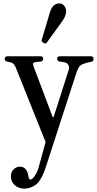

<svg xmlns="http://www.w3.org/2000/svg" viewBox="-20 -821 570 1129"><path d="M236 -569 233 -571Q221 -578 226 -589L274 -750Q290 -801 329 -801Q346 -801 357.5 -787Q369 -773 369 -753Q369 -727 341 -689L257 -573Q250 -560 236 -569ZM123 288Q89 288 66.5 267.5Q44 247 44 217Q44 192 59.5 175.5Q75 159 98 159Q117 159 129.5 172.5Q142 186 146 209Q149 235 159 235Q170 235 185.5 211.5Q201 188 208 160L247 18Q249 14 246 9L72 -426Q64 -443 54 -449.5Q44 -456 22 -459Q8 -461 8 -474V-475Q8 -490 23 -490H219Q234 -490 234 -475Q234 -462 220 -459H219Q174 -456 174 -447Q174 -438 181 -421L290 -132H295L379 -394Q386 -413 386 -424Q386 -432 382.5 -438Q379 -444 375 -447.5Q371 -451 363 -453.5Q355 -456 351 -456.5Q347 -457 339 -458Q331 -459 330 -459Q316 -462 316 -475Q316 -490 331 -490H515Q530 -490 530 -475V-474Q530 -460 517 -458Q469 -448 454.5 -437.5Q440 -427 428 -389L248 166Q228 226 204 252Q191 268 168.5 278Q146 288 123 288Z"/></svg>

Font: Caslon OS
Style: Regular
Weight: 400
Designer: Alfredo Marco Pradil
Foundry: Hanken Design Co.
Version: Version 1.000;PS 001.000;hotconv 1.0.88;makeotf.lib2.5.64775